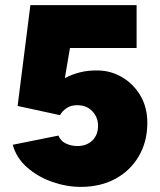

<svg xmlns="http://www.w3.org/2000/svg" viewBox="-20 -720 627 752"><path d="M296 12Q241 12 185 -7.5Q129 -27 86.5 -64Q44 -101 30 -153L209 -189Q217 -168 238 -158Q259 -148 283 -148Q319 -148 341.5 -169.5Q364 -191 364 -228Q364 -260 342 -284Q320 -308 282 -308Q257 -308 240 -296Q223 -284 215 -269L49 -305L99 -700H515V-532H254L234 -414Q260 -428 292.5 -436.5Q325 -445 365 -444Q416 -443 460 -416.5Q504 -390 530.5 -344.5Q557 -299 557 -239Q557 -165 523.5 -108Q490 -51 431.5 -19.5Q373 12 296 12Z"/></svg>

Font: Figtree Black
Style: Regular
Weight: 900
Designer: Erik Kennedy
Foundry: Erik Kennedy
Version: Version 2.001;gftools[0.9.30]